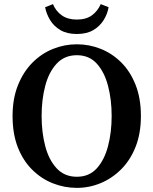

<svg xmlns="http://www.w3.org/2000/svg" viewBox="-20 -895 744 932"><path d="M353 17Q293 17 237 -5Q181 -27 136.5 -71Q92 -115 66.5 -180Q41 -245 41 -332Q41 -416 67 -481Q93 -546 137 -590.5Q181 -635 237 -657.5Q293 -680 353 -680Q413 -680 468.5 -658Q524 -636 568 -592.5Q612 -549 638 -483.5Q664 -418 664 -332Q664 -248 638.5 -183Q613 -118 568.5 -73.5Q524 -29 468.5 -6Q413 17 353 17ZM353 -37Q413 -37 450 -78Q487 -119 504.5 -186Q522 -253 522 -332Q522 -411 504.5 -478Q487 -545 450 -586Q413 -627 353 -627Q293 -627 255 -586Q217 -545 199.5 -478Q182 -411 182 -332Q182 -253 199.5 -186Q217 -119 255 -78Q293 -37 353 -37ZM199 -860 237 -875Q251 -841 280 -820.5Q309 -800 353 -800Q398 -800 426 -820.5Q454 -841 469 -875L507 -860Q502 -828 483.5 -798Q465 -768 433 -749Q401 -730 353 -730Q305 -730 273 -749Q241 -768 223 -798Q205 -828 199 -860Z"/></svg>

Font: Source Serif Pro Semibold
Style: Regular
Weight: 600
Designer: Frank Grießhammer
Foundry: Adobe Systems Incorporated
Version: Version 3.000;hotconv 1.0.109;makeotfexe 2.5.65596